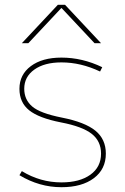

<svg xmlns="http://www.w3.org/2000/svg" viewBox="-20 -770 522 800"><path d="M401 -590H374L237 -736H235L98 -590H71L221 -750H251ZM406 -490 397 -472Q317 -510 236 -510Q165 -510 123 -480Q81 -450 81 -400Q81 -355 114 -326.5Q147 -298 238 -280Q334 -261 377.5 -225.5Q421 -190 421 -130Q421 -65 371 -27.5Q321 10 236 10Q144 10 61 -40L71 -57Q148 -10 236 -10Q312 -10 356.5 -42Q401 -74 401 -130Q401 -182 362 -212.5Q323 -243 234 -260Q142 -278 101.5 -310.5Q61 -343 61 -400Q61 -459 108.5 -494.5Q156 -530 236 -530Q323 -530 406 -490Z"/></svg>

Font: M PLUS 1p Thin
Style: Regular
Weight: 250
Version: Version 1.062